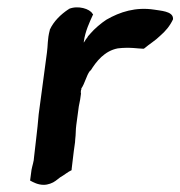

<svg xmlns="http://www.w3.org/2000/svg" viewBox="-20 -519 503 536"><path d="M119 -435C112 -409 114 -392 111 -372L88 -200C86 -177 84 -156 81 -132C79 -114 77 -96 75 -80C75 -70 70 -56 68 -45L64 -15C73 -10 86 -3 102 -3C114 -3 127 -8 135 -14L148 -24C159 -30 169 -39 180 -44V-47C182 -63 184 -81 186 -97C187 -108 190 -120 190 -130C192 -145 191 -156 193 -170L200 -222C203 -236 205 -247 206 -257V-259C205 -261 206 -264 206 -267C206 -268 208 -269 207 -272C217 -286 221 -308 231 -321L232 -322H233C249 -348 272 -377 309 -384C343 -388 367 -383 379 -383H381L383 -384C397 -396 414 -406 427 -419C442 -432 454 -446 463 -465V-468C462 -488 427 -489 411 -492C359 -500 315 -486 277 -464C263 -455 243 -438 233 -426L225 -417V-416C221 -411 218 -407 214 -400V-403C218 -432 230 -457 240 -479L238 -481C231 -494 198 -505 172 -494V-493H171C150 -479 130 -460 119 -436Z"/></svg>

Font: Hussar Pisanka
Style: SbdKur
Weight: 600
Designer: Robert Jablonski
Foundry: Cannot Into Space Fonts
Version: Version 1.070